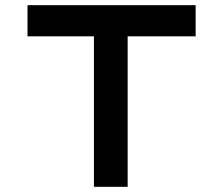

<svg xmlns="http://www.w3.org/2000/svg" viewBox="-20 -720 860 740"><path d="M342 0V-580H86V-700H734V-580H472V0Z"/></svg>

Font: Lexend Tera Medium
Style: Regular
Weight: 500
Designer: Bonnie Shaver-Troup, Thomas Jockin
Foundry: Lexend
Version: Version 1.007